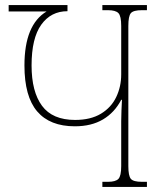

<svg xmlns="http://www.w3.org/2000/svg" viewBox="-20 -734 634 754"><path d="M484 -82Q484 -43 494 -31.5Q504 -20 537 -20H557V0H382V-20H404Q434 -20 445 -31.5Q456 -43 456 -82V-258Q456 -279 457 -300Q458 -321 459 -342H456Q430 -292 384.5 -265Q339 -238 274 -238Q176 -238 126 -296.5Q76 -355 76 -477Q76 -637 163 -689H14V-714H245V-690Q180 -690 142 -637Q104 -584 104 -477Q104 -374 145 -318.5Q186 -263 275 -263Q336 -263 376.5 -287.5Q417 -312 436.5 -353Q456 -394 456 -442V-632Q456 -671 445 -682.5Q434 -694 404 -694H382V-714H557V-694H537Q504 -694 494 -682.5Q484 -671 484 -632Z"/></svg>

Font: Noto Serif Georgian SemiCondensed Thin
Style: Regular
Weight: 100
Width: 4
Designer: Monotype Design Team, Akaki Razmadze
Foundry: Google LLC
Version: Version 2.003; ttfautohint (v1.8.4.7-5d5b)